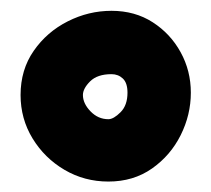

<svg xmlns="http://www.w3.org/2000/svg" viewBox="-20 -373 400 364"><path d="M19 -192.9Q19 -240.7 43.9 -276.6Q68.8 -312.5 108.4 -332.5Q147.9 -352.5 191.4 -352.5Q235.8 -352.5 269.5 -330.8Q303.2 -309.1 322.5 -273.9Q341.8 -238.8 341.8 -197.3Q341.8 -155.3 322.5 -116.7Q303.2 -78.1 268.1 -53.5Q232.9 -28.8 185.5 -28.8Q140.1 -28.8 102.3 -51Q64.5 -73.2 41.7 -110.6Q19 -147.9 19 -192.9ZM137.2 -192.9Q137.2 -176.8 151.6 -161.9Q166 -147 185.5 -147Q195.3 -147 208.5 -160.2Q221.7 -173.3 221.7 -197.3Q221.7 -215.8 212.9 -224.1Q204.1 -232.4 191.4 -232.4Q164.6 -232.4 150.9 -218.8Q137.2 -205.1 137.2 -192.9Z"/></svg>

Font: Mikhak Black
Style: Regular
Weight: 900
Designer: Amin Abedi
Version: Version 3.3